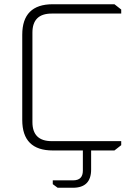

<svg xmlns="http://www.w3.org/2000/svg" viewBox="-20 -710 642 906"><path d="M85 -144V-546Q85 -690 229 -690H520L552 -665V-646H224Q133 -646 133 -556V-134Q133 -44 224 -44H552V-25L520 0H229Q85 0 85 -144ZM229 141H325Q371 141 371 95V-20H410V90Q410 176 324 176H252L229 159Z"/></svg>

Font: Oxanium ExtraLight
Style: Regular
Weight: 200
Designer: Severin Meyer
Version: Version 2.000